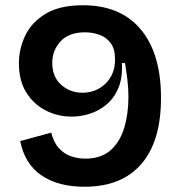

<svg xmlns="http://www.w3.org/2000/svg" viewBox="-20 -696 687 731"><path d="M302 15Q201 15 137.5 -28.5Q74 -72 57 -159L175 -191Q185 -152 205.5 -130.5Q226 -109 252 -100.5Q278 -92 304 -92Q365 -92 401 -124Q437 -156 453 -209.5Q469 -263 469 -328Q469 -360 465 -392.5Q461 -425 456 -456H444Q447 -400 431 -361.5Q415 -323 386 -298.5Q357 -274 322 -263Q287 -252 253 -252Q200 -252 154 -275.5Q108 -299 80 -344Q52 -389 52 -455Q52 -510 76 -560.5Q100 -611 153.5 -643.5Q207 -676 296 -676Q439 -676 516 -584Q593 -492 593 -323Q593 -158 518 -71.5Q443 15 302 15ZM294 -343Q346 -343 382 -378Q418 -413 418 -470Q418 -510 401 -532.5Q384 -555 357.5 -564Q331 -573 304 -573Q242 -573 210.5 -538.5Q179 -504 179 -457Q179 -403 213 -373Q247 -343 294 -343Z"/></svg>

Font: Bricolage Grotesque 12pt SemiBold
Style: Regular
Weight: 600
Designer: Mathieu Triay
Foundry: Atelier Triay
Version: Version 1.001; ttfautohint (v1.8.4.7-5d5b);gftools[0.9.33.de